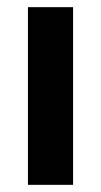

<svg xmlns="http://www.w3.org/2000/svg" viewBox="-20 -516 282 536"><path d="M58 0V-496H184V0Z"/></svg>

Font: Space Grotesk Frontify
Style: Bold
Weight: 700
Designer: Florian Karsten
Version: Version 2.000